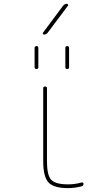

<svg xmlns="http://www.w3.org/2000/svg" viewBox="-20 -970 540 1000"><path d="M224.6 -129.9Q224.6 -57.6 246.6 -33.7Q268.6 -9.8 335 -9.8Q370.1 -9.8 405.3 -19.5Q409.2 -20.5 412.1 -18.6Q415 -16.6 415 -12.7Q415 -2.9 406.2 0Q369.1 9.8 335 9.8Q259.8 9.8 232.4 -20Q205.1 -49.8 205.1 -129.9V-509.8Q205.1 -519.5 214.8 -519.5Q224.6 -519.5 224.6 -509.8ZM320.3 -719.7Q320.3 -729.5 330.1 -730Q339.8 -730.5 339.8 -719.7V-620.1Q339.8 -610.4 330.1 -610.4Q320.3 -610.4 320.3 -620.1ZM160.2 -620.1V-719.7Q160.2 -729.5 169.9 -730Q179.7 -730.5 179.7 -719.7V-620.1Q179.7 -610.4 169.9 -610.4Q160.2 -610.4 160.2 -620.1ZM209 -790Q205.1 -790 203.6 -793.5Q202.1 -796.9 204.1 -799.8L308.6 -940.4Q316.4 -950.2 329.1 -950.2Q333 -950.2 334.5 -946.8Q335.9 -943.4 334 -940.4L228.5 -799.8Q220.7 -790 209 -790Z"/></svg>

Font: Rounded-X Mgen+ 2m thin
Style: Regular
Weight: 100
Designer: [Source Han Sans]
Ryoko NISHIZUKA  (kana & ideographs); Paul D. Hunt (Latin, Greek & Cyrillic); Wenlong ZHANG  (bopomofo
Version: Version 1.059.20150602